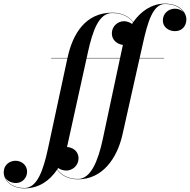

<svg xmlns="http://www.w3.org/2000/svg" viewBox="-210 -780 1048 1060"><path d="M72.5 -460V-458H162L55 40C29 160 -4.5 258 -75 258C-131.5 258 -170 232 -183 197.5C-171.5 220 -146 230 -121.5 230.5C-88.5 230 -60.5 204.5 -60.5 167C-60.5 129.5 -93.5 107.5 -123.5 107.5C-159 107.5 -189.5 132 -189.5 171C-189.5 218 -146 260 -75 260C3.5 260 63.5 218.5 105.5 156.5C126 186 164 210 220.5 210C355.5 210 437 94.5 466.5 -38.5L560.5 -458H696V-460H561L579 -540C605.5 -659.5 634.5 -758 701 -758C756 -758 789 -735.5 805.5 -710.5C793 -725 774 -732 756 -732C719 -732 689 -705 689 -666.5C689 -628.5 723.5 -608 756 -608C794 -608 819 -635 819 -674C819 -708.5 785 -760 701 -760C628.5 -760 568.5 -719 525.5 -658C505 -686 467.5 -710 409.5 -710C262 -710 191 -593 163 -461.5L162.5 -460ZM275 -490C301.5 -610 335 -708 409.5 -708C467 -708 504.5 -684.5 524.5 -656.5C522.5 -654 521 -651 519 -648C505 -658 488.5 -662.5 475.5 -663C440 -663 407.5 -635 407.5 -596C407.5 -556.5 439 -536 468.5 -532C467 -525.5 465.5 -518.5 464 -511.5L453 -460H268.5ZM156.5 161.5C189.5 161.5 223.5 134.5 223.5 94.5C223.5 52 189 33.5 160 31.5C161.5 25 163 18.5 164.5 11.5L268 -458H452.5L357 -10C331 110 291 208 220.5 208C164.5 208 126.5 184 106.5 155C108 152.5 109.5 150 111 147.5C124 157 140.5 161.5 156.5 161.5Z"/></svg>

Font: Bodoni* 96pt Medium
Style: Italic
Weight: 500
Italic angle: -13°
Version: Version 2.3